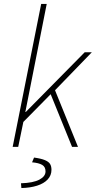

<svg xmlns="http://www.w3.org/2000/svg" viewBox="-20 -742 484 970"><path d="M44 0 188 -722H216L108 -176H110L408 -478H444L258 -286L374 0H344L236 -266L98 -126L72 0ZM88 208 86 184Q148 182 179 165.5Q210 149 210 124Q210 101 193 91Q176 81 142 78L152 54Q188 59 207 67Q226 75 233 86.5Q240 98 240 116Q240 144 221 164.5Q202 185 167.5 196Q133 207 88 208Z"/></svg>

Font: Source Sans Variable
Style: Italic
Weight: 200
Italic angle: -11°
Designer: Paul D. Hunt
Foundry: Adobe Systems Incorporated
Version: Version 3.006;hotconv 1.0.111;makeotfexe 2.5.65597